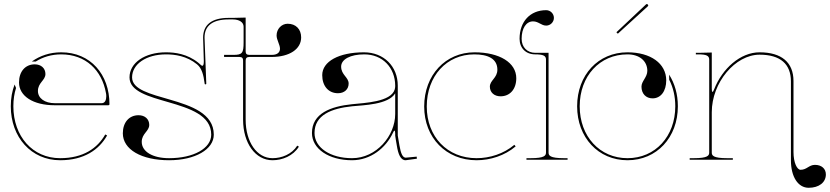

<svg xmlns="http://www.w3.org/2000/svg" viewBox="-20 -777 4038 934"><path d="M277.5 -522.5C223 -522.5 174 -506 134.5 -477.5H153.5C189 -500 231.5 -512.5 277.5 -512.5C396.5 -512.5 476 -435.5 495.5 -324C496.5 -319.5 497 -314.5 497 -309C497 -292.5 492 -275 474.5 -275H247C197.5 -275 164.5 -299 164.5 -334.5C164.5 -375 201 -386 201 -417C201 -445 180 -464 149 -464C103 -464 72.5 -429 72.5 -376C72.5 -309.5 141.5 -265 245.5 -265H507.5C509.5 -265 512.5 -266.5 512.5 -270C512.5 -415 420.5 -522.5 277.5 -522.5ZM51 -366C39 -334 32.5 -300 32.5 -260C32.5 -109.5 132 2.5 272.5 2.5C388.5 2.5 462 -48.5 501 -118L492 -123C454.5 -56.5 385.5 -7.5 272.5 -7.5C138.5 -7.5 45 -114 45 -260C45 -293 49.5 -322 58 -349Z M787.5 -522.5C684.5 -522.5 610 -471.5 610 -400.5C610 -332.1 703.6 -307.7 800 -279.7C902.2 -250.1 1007.5 -216.4 1007.5 -122C1007.5 -55.5 922 -7.5 802.5 -7.5C722.5 -7.5 669.5 -39.5 669.5 -87C669.5 -127.5 706 -138.5 706 -169.5C706 -197.5 685 -216.5 654 -216.5C608 -216.5 577.5 -181.5 577.5 -128.5C577.5 -50 667.5 2.5 802.5 2.5C929 2.5 1020 -50 1020 -122C1020 -225.2 909.8 -262.4 805.5 -292.7C711.6 -319.9 622.5 -341.5 622.5 -400.5C622.5 -465.5 692 -512.5 787.5 -512.5C830 -512.5 888.5 -505 938.5 -464C962 -445 970 -412 975 -374L975.5 -370C975.5 -368 977 -366.5 979.5 -366.5C982 -366.5 983.5 -368 983.5 -370L975 -594C975 -651.5 1013.5 -682.5 1092.5 -682.5H1113C1144 -682.5 1165 -668.5 1165 -647.5V-571.5C1165 -518.5 1158.5 -510 1115 -510H1070V-500H1144.5C1158 -500 1162.5 -493.5 1162.5 -482.5V-195C1162.5 -80.5 1222.5 2.5 1305.5 2.5C1353 2.5 1405.5 -18 1434 -63.5L1426 -68.5C1399.5 -26.5 1350.5 -7.5 1305.5 -7.5C1230 -7.5 1175 -86 1175 -195V-482.5C1175 -493.5 1180 -500 1193 -500H1302C1388 -500 1445 -538 1445 -595C1445 -635 1419 -661.5 1379.5 -661.5C1349.5 -661.5 1325.5 -636 1325.5 -604.5C1325.5 -583 1342 -560 1342 -540C1342 -525.5 1333 -510 1302 -510H1193C1180 -510 1175 -516 1175 -527V-691.5L1112.5 -690H1092C1009 -690 968 -656 968 -593.5C969 -555.5 970.5 -518 971.5 -480C971.5 -464.5 969.5 -457 964 -457C960 -457 954.5 -464 944.5 -472C891 -515 831 -522.5 787.5 -522.5Z M1750.5 -522.5C1628.5 -522.5 1547.5 -478 1547.5 -411.5C1547.5 -358.5 1578 -323.5 1624 -323.5C1655 -323.5 1676 -342.5 1676 -370.5C1676 -401.5 1639.5 -412.5 1639.5 -453C1639.5 -488.5 1684.5 -512.5 1752 -512.5C1841 -512.5 1902 -448 1902.5 -360.5V-357.5C1902.5 -352.5 1901.5 -347 1900 -341.5C1881.5 -281 1754 -276.5 1692 -270C1590 -259.5 1497.5 -226 1497.5 -130C1497.5 -53 1579.5 2.5 1692.5 2.5C1782.5 2.5 1857 -57 1891.5 -131C1894.5 -138 1897 -141.5 1899 -141.5C1901 -141.5 1902.5 -137 1902.5 -128V-117C1902.5 -113 1908 -83.5 1910.5 -68C1917 -27.5 1928.5 2.5 1953 2.5H1953.5L2008 -5L2007 -15L1953.5 -10C1939.5 -10.5 1930 -28 1923 -70L1915 -117.5V-360.5C1915 -454.5 1846.5 -522.5 1750.5 -522.5ZM1902.5 -323V-222.5C1902.5 -116.5 1811 -7.5 1692.5 -7.5C1586.5 -7.5 1510 -59 1510 -130C1510 -217.5 1592 -249.5 1693 -260C1748 -265.5 1869 -267.5 1902.5 -323Z M2288.5 -522.5C2147.5 -522.5 2043.5 -412 2043.5 -259C2043.5 -106.5 2150.5 2.5 2298.5 2.5C2364.5 2.5 2435 -19.5 2488.5 -65L2482 -72.5C2430.5 -29 2362.5 -7.5 2298.5 -7.5C2156 -7.5 2056 -112 2056 -259C2056 -407 2153 -512.5 2287 -512.5C2353.5 -512.5 2399.5 -491.5 2399.5 -438C2399.5 -397.5 2363 -386.5 2363 -355.5C2363 -327.5 2384 -308.5 2415 -308.5C2461 -308.5 2491.5 -343.5 2491.5 -396.5C2491.5 -472 2410.5 -522.5 2288.5 -522.5Z M2648.5 -520H2584.5C2544.5 -520 2517.5 -547.5 2517.5 -588.5C2517.5 -639 2539.5 -673 2573 -673C2600 -673 2613 -652.5 2637 -652.5C2657.5 -652.5 2674.5 -669.5 2674.5 -690C2674.5 -710.5 2657.5 -727.5 2637 -727.5C2559 -727.5 2507.5 -672 2507.5 -588.5C2507.5 -543 2538 -512.5 2583.5 -512.5C2622 -512.5 2636 -506 2636 -487.5V-35C2636 -20.5 2629.5 -7.5 2561 -7.5H2541V0H2741V-7.5H2723.5C2655 -7.5 2648.5 -20.5 2648.5 -35Z M2978.5 -620 2985.5 -613 3132 -747C3135 -750 3132.5 -754 3131 -755.5C3129.5 -757 3125.5 -758.5 3122.5 -755.5ZM3032.5 -522.5C2890 -522.5 2787.5 -412 2787.5 -260C2787.5 -108 2890.5 2.5 3032.5 2.5C3174.5 2.5 3277.5 -108 3277.5 -260C3277.5 -319 3262 -371.5 3235 -414L3235.5 -389C3254.5 -352 3265 -308 3265 -260C3265 -113.5 3167.5 -7.5 3032.5 -7.5C2897.5 -7.5 2800 -113.5 2800 -260C2800 -406.5 2897 -512.5 3032.5 -512.5C3090.5 -512.5 3128.5 -480.5 3129 -433C3129 -401 3100.5 -382.5 3100.5 -355.5C3100.5 -321.5 3122 -298.5 3154.5 -298.5C3194.5 -298.5 3221 -333.5 3221 -386.5C3220.5 -468 3145.5 -522.5 3032.5 -522.5Z M3365 -520V-512.5H3377.5C3416 -512.5 3430 -506 3430 -487.5V-35C3430 -20.5 3423.5 -7.5 3355 -7.5H3335V0H3545V-7.5H3517.5C3449 -7.5 3442.5 -20.5 3442.5 -35V-231C3442.5 -376 3557 -511 3675 -511C3776 -511 3827.5 -465.5 3827.5 -381V2.5C3827.5 83 3862 136.5 3914 136.5C3964 136.5 3997.5 110.5 3997.5 71.5C3997.5 43.5 3976.5 25 3944.5 25C3915 25 3905 49 3874.5 49C3857.5 49 3840 15 3840 -38V-382.5C3840 -473.5 3782 -522.5 3675 -522.5C3581.5 -522.5 3493.5 -443.5 3454 -342.5C3450.5 -333.5 3448 -330 3446 -330C3443.5 -330 3442.5 -337 3442.5 -345.5V-521.5L3377.5 -520Z"/></svg>

Font: ZnikomitNo24
Style: Regular
Weight: 500
Designer: gluk
Foundry: gluk
Version: Version 0.55